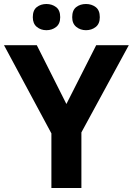

<svg xmlns="http://www.w3.org/2000/svg" viewBox="-20 -940 664 960"><path d="M312 -420 461 -714H624L387 -278V0H237V-273L0 -714H164ZM144 -854Q144 -889 164 -904.5Q184 -920 212 -920Q240 -920 260.5 -904.5Q281 -889 281 -854Q281 -821 260.5 -805Q240 -789 212 -789Q184 -789 164 -805.5Q144 -822 144 -854ZM341 -854Q341 -889 361 -904.5Q381 -920 410 -920Q438 -920 458.5 -904.5Q479 -889 479 -854Q479 -821 458.5 -805Q438 -789 410 -789Q382 -789 361.5 -805.5Q341 -822 341 -854Z"/></svg>

Font: Noto Sans Devanagari
Style: Bold
Weight: 700
Version: Version 2.003